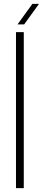

<svg xmlns="http://www.w3.org/2000/svg" viewBox="-20 -965 220 985"><path d="M62 0V-800H102V0ZM70 -840 146 -945H180L104 -840Z"/></svg>

Font: Big Shoulders Text SC Thin
Style: Regular
Weight: 100
Designer: Patric King
Foundry: XO Type Co
Version: Version 2.002